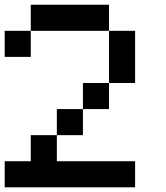

<svg xmlns="http://www.w3.org/2000/svg" viewBox="-20 -798 707 818"><path d="M111.1 -555.6H0V-666.7H111.1ZM444.4 -666.7H111.1V-777.8H444.4ZM555.6 -444.4H444.4V-666.7H555.6ZM444.4 -333.3H333.3V-444.4H444.4ZM333.3 -222.2H222.2V-333.3H333.3ZM222.2 -111.1H555.6V0H0V-111.1H111.1V-222.2H222.2Z"/></svg>

Font: Pixeloid Mono
Style: Regular
Weight: 400
Monospace: yes
Designer: GGBotNet
Foundry: GGBotNet
Version: 0.5